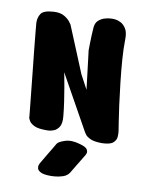

<svg xmlns="http://www.w3.org/2000/svg" viewBox="-89 -650 715 928"><g transform="rotate(10 269.0 -186.0)"><path d="M162 0Q126 0 107.5 -8.5Q89 -17 81.5 -28.5Q74 -40 73.5 -48.5Q73 -57 73 -57Q73 -57 70 -87Q67 -117 62 -164.5Q57 -212 51.5 -266.5Q46 -321 40.5 -371.5Q35 -422 32 -457.5Q29 -493 28 -502Q27 -528 39.5 -547.5Q52 -567 101 -570Q134 -572 154 -560Q174 -548 183 -535.5Q192 -523 192 -523L286 -295L323 -226L300 -416Q300 -416 300.5 -449Q301 -482 304 -528Q306 -551 319 -563Q332 -575 348.5 -580Q365 -585 377.5 -585.5Q390 -586 390 -586Q390 -586 401.5 -585Q413 -584 428 -576.5Q443 -569 454.5 -550.5Q466 -532 465 -497Q464 -454 468 -399.5Q472 -345 478.5 -288Q485 -231 491.5 -181.5Q498 -132 503.5 -99Q509 -66 510 -58Q512 -46 511 -29Q510 -12 495.5 1Q481 14 442 15Q403 15 384 6Q365 -3 358.5 -12.5Q352 -22 352 -22L202 -291Q202 -291 206 -271Q210 -251 215.5 -219Q221 -187 226.5 -150Q232 -113 235 -79Q238 -45 227.5 -28.5Q217 -12 201.5 -6Q186 0 174 0Q162 0 162 0ZM226 214Q191 214 176 206.5Q161 199 158.5 189Q156 179 159 171.5Q162 164 162 164Q162 164 170.5 149.5Q179 135 190.5 115.5Q202 96 212.5 79Q223 62 226 56Q233 45 264 35Q295 25 338 38Q367 46 373.5 57Q380 68 377 76Q374 84 374 84Q374 84 364 100.5Q354 117 340.5 139Q327 161 316 180Q305 198 283.5 205Q262 212 244 213Q226 214 226 214Z"/></g></svg>

Font: Nerko One
Style: Regular
Weight: 400
Designer: Nermin Kahrimanovic
Foundry: Nermin Kahrimanovic
Version: Version 1.101